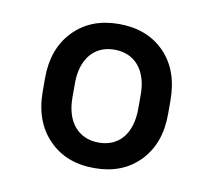

<svg xmlns="http://www.w3.org/2000/svg" viewBox="-53 -781 561 504"><g transform="rotate(10 227.5 -529.0)"><path d="M59.6 -512.2C59.6 -458.5 75.2 -416 106 -384.3C136.7 -352.5 177.2 -336.9 227.5 -336.9C277.8 -336.9 317.9 -352.5 348.6 -384.3C378.9 -416 394 -457.5 394 -509.3V-545.4C394 -599.6 378.9 -642.1 348.1 -673.8C317.4 -705.1 276.9 -720.7 226.6 -720.7C176.3 -720.7 136.2 -705.1 105.5 -673.3C74.7 -641.6 59.6 -599.6 59.6 -548.3ZM139.2 -551.3C140.6 -614.3 173.8 -652.3 226.6 -652.3C280.8 -652.3 314.5 -612.8 314.5 -548.3V-510.3C314.5 -444.3 281.7 -404.8 227.5 -404.8C172.9 -404.8 139.2 -444.3 139.2 -509.3Z"/></g></svg>

Font: Roboto
Style: Regular
Weight: 400
Designer: Google
Version: Version 2.137; 2017